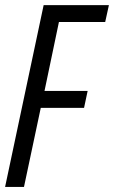

<svg xmlns="http://www.w3.org/2000/svg" viewBox="-20 -734 448 754"><path d="M0 0 151.4 -713.9H407.7L393.1 -647.5H211.4L154.8 -377H324.2L310.1 -310.5H140.1L74.2 0Z"/></svg>

Font: Open Sans Condensed
Style: Italic
Weight: 400
Width: 3
Italic angle: -12°
Designer: Monotype Design Team
Foundry: Monotype Imaging Inc.
Version: Version 3.000